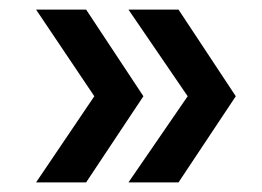

<svg xmlns="http://www.w3.org/2000/svg" viewBox="-20 -466 545 399"><path d="M247 -87 370 -266 247 -446H351L470 -266L351 -87ZM55 -87 176 -266 55 -446H159L278 -266L159 -87Z"/></svg>

Font: Onest Medium
Style: Regular
Weight: 500
Designer: Dmitri Voloshin, Andrey Kudryavtsev
Foundry: Dmitri Voloshin, Andrey Kudryavtsev
Version: Version 1.000;gftools[0.9.33]